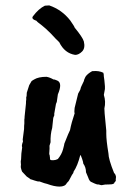

<svg xmlns="http://www.w3.org/2000/svg" viewBox="-20 -678 479 710"><path d="M146 -657 162 -658Q209 -642 240 -602Q256 -579 256 -576Q285 -541 290 -525Q296 -500 283.5 -487.5Q271 -475 258 -475Q219 -481 199 -522Q188 -532 168 -554Q148 -574 135 -584Q116 -598 115 -601Q94 -608 102 -618Q123 -646 146 -657ZM366 -277 367 -258Q367 -255 373 -195V-183Q373 -159 381 -111Q381 -90 402 -38Q407 -35 409 -24L408 -14Q410 -9 403 -3Q403 4 384 4Q365 4 360 6Q355 8 344 4Q340 6 320 -4Q311 -6 306 -22L298 -41Q298 -59 288 -73Q288 -78 283.5 -91Q279 -104 277 -105Q267 -65 252 -43Q252 -38 246 -31L236 -12Q236 -10 227 -1Q221 12 200 12Q181 12 154 2Q147 1 126 -7Q120 -6 107.5 -10.5Q95 -15 93 -15Q90 -18 79 -25L62 -43Q61 -44 58.5 -52.5Q56 -61 57 -64.5Q58 -68 57 -75Q56 -82 58 -89Q58 -109 62 -133Q61 -136 61 -140Q61 -144 65 -155Q64 -160 64 -162L69 -201Q69 -215 70 -221V-236Q71 -240 71 -247L76 -295Q76 -306 77 -309V-319Q79 -321 79 -335L88 -363L95 -375Q96 -379 106 -384Q122 -394 152 -394Q164 -392 178 -384Q181 -385 192 -380Q212 -371 194 -329Q190 -302 190 -301Q186 -293 186 -288Q180 -256 180 -254Q184 -258 177 -242L173 -205Q166 -181 167 -152L163 -139Q164 -134 162 -108Q164 -105 164 -101L165 -93Q164 -90 166 -87.5Q168 -85 177.5 -85.5Q187 -86 194 -90Q208 -107 213 -125.5Q218 -144 218 -147Q235 -190 239 -197Q244 -224 256 -259Q254 -264 256 -279L269 -332Q278 -347 278 -350.5Q278 -354 290 -378Q290 -382 296 -394Q303 -405 321 -415H324Q346 -417 362 -409Q364 -405 364 -395Q366 -385 368 -359V-349L364 -327Q372 -302 366 -277Z"/></svg>

Font: Caveat Brush
Style: Regular
Weight: 400
Designer: Pablo Impallari
Foundry: Creative Lab NY
Version: Version 1.096; ttfautohint (v1.3)